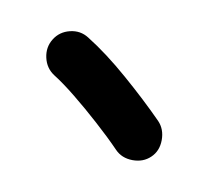

<svg xmlns="http://www.w3.org/2000/svg" viewBox="-42 -812 352 329"><g transform="rotate(-10 134.0 -647.0)"><path d="M66.4 -757.8Q80.1 -768.6 98.1 -766.6Q116.2 -764.6 127 -750.5Q152.3 -718.3 177.2 -673.3Q202.1 -628.4 220.2 -588.9Q227.1 -573.2 220.5 -555.4Q213.9 -537.6 198.2 -530.8Q182.6 -523.9 165 -530.5Q147.5 -537.1 140.6 -552.7Q129.9 -576.7 115.2 -604.2Q100.6 -631.8 85.7 -656.5Q70.8 -681.2 58.6 -696.8Q47.9 -710.9 50.3 -729Q52.7 -747.1 66.4 -757.8Z"/></g></svg>

Font: Mikhak-DS2-FD Black
Style: Regular
Weight: 900
Designer: Amin Abedi
Version: Version 3.2